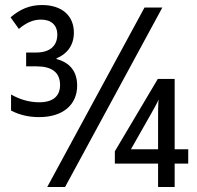

<svg xmlns="http://www.w3.org/2000/svg" viewBox="-20 -744 784 764"><path d="M136 -278C230 -278 287 -327 287 -403C287 -460 258 -495 205 -509V-512C247 -529 274 -564 274 -614C274 -681 227 -724 147 -724C98 -724 59 -707 22 -675L55 -629C84 -653 111 -666 143 -666C183 -666 208 -645 208 -606C208 -563 180 -535 124 -535H84V-480H125C186 -480 219 -456 219 -406C219 -364 194 -337 136 -337C97 -337 59 -348 24 -368V-304C59 -286 95 -278 136 -278ZM168 0H239L626 -714H555ZM609 0H675V-93H729V-150H675V-430H608L437 -142V-93H609ZM501 -150 581 -291C593 -312 606 -335 611 -348C609 -326 609 -295 609 -263V-150Z"/></svg>

Font: Noto Sans Condensed
Style: Regular
Weight: 400
Width: 3
Designer: Monotype Design Team
Foundry: Monotype Imaging Inc.
Version: Version 2.013